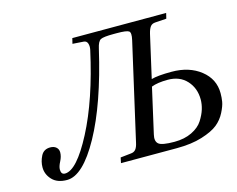

<svg xmlns="http://www.w3.org/2000/svg" viewBox="-98 -838 1228 996"><g transform="rotate(-15 516.0 -340.0)"><path d="M40 -84Q40 -115 55 -144.5Q70 -174 105 -174Q125 -174 137 -163.5Q149 -153 149 -136Q149 -114 136.5 -90Q124 -66 124 -50Q124 -23 145 -23Q208 -23 294.5 -189Q381 -355 437 -609Q441 -628 436 -643Q431 -658 415 -659L356 -663L363 -692H867L860 -663L800 -659Q782 -658 773 -646Q764 -634 758 -609L706 -380Q740 -390 815 -390Q909 -390 970.5 -341.5Q1032 -293 1032 -217Q1032 -194 1028.5 -172Q1025 -150 1008 -116.5Q991 -83 962 -59.5Q933 -36 875.5 -18Q818 0 739 0H439L445 -29L500 -35Q518 -36 527.5 -47.5Q537 -59 542 -83L660 -601Q669 -640 657 -648.5Q645 -657 593 -657H575Q521 -657 505.5 -649Q490 -641 482 -604Q417 -323 324.5 -155.5Q232 12 147 12Q95 12 67.5 -17Q40 -46 40 -84ZM642 -99Q634 -65 651 -50Q668 -35 736 -35Q790 -35 830 -54.5Q870 -74 889 -104Q908 -134 916 -160.5Q924 -187 924 -212Q924 -273 886.5 -314Q849 -355 785 -355Q730 -355 697 -342Z"/></g></svg>

Font: Heuristica
Style: Italic
Weight: 400
Italic angle: -13°
Version: Version 1.0.2